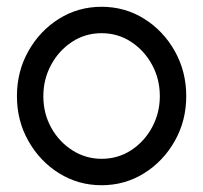

<svg xmlns="http://www.w3.org/2000/svg" viewBox="-20 -534 600 567"><path d="M280 13Q211 13 154.2 -22.5Q97.5 -58 63.8 -117.8Q30 -177.5 30 -250Q30 -323 63.8 -383Q97.5 -443 154.2 -478.5Q211 -514 280 -514Q349 -514 405.8 -478.5Q462.5 -443 496.2 -383Q530 -323 530 -250Q530 -177.5 496.2 -117.8Q462.5 -58 405.8 -22.5Q349 13 280 13ZM280 -65Q328.5 -65 367.5 -90.5Q406.5 -116 429.2 -158.2Q452 -200.5 452 -250Q452 -300.5 429 -342.8Q406 -385 367 -410.5Q328 -436 280 -436Q231.5 -436 192.5 -410.2Q153.5 -384.5 130.8 -342.2Q108 -300 108 -250Q108 -198.5 131.5 -156.5Q155 -114.5 194.2 -89.8Q233.5 -65 280 -65Z"/></svg>

Font: Urbanist
Style: Regular
Weight: 400
Designer: Corey Hu
Foundry: Corey Hu
Version: Version 1.330; ttfautohint (v1.8.4.7-5d5b)